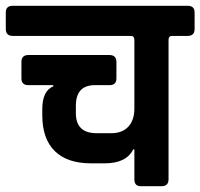

<svg xmlns="http://www.w3.org/2000/svg" viewBox="-45 -643 692 663"><path d="M139 -349H53Q29 -349 29 -372V-429Q29 -453 53 -453H333Q357 -453 357 -429V-372Q357 -349 333 -349H283Q217 -349 217 -278V-252Q217 -183 289 -183H339Q377 -183 398 -205.5Q419 -228 419 -268V-505Q419 -519 407 -519H-1Q-25 -519 -25 -543V-600Q-25 -623 -1 -623H603Q627 -623 627 -600V-543Q627 -519 603 -519H549Q537 -519 537 -505V-24Q537 0 513 0H441Q419 0 419 -24V-127H415Q391 -79 317 -79H269Q187 -79 144 -121.5Q101 -164 101 -245V-266Q101 -329 139 -345Z"/></svg>

Font: RajdhaniMono
Style: Bold
Weight: 700
Monospace: yes
Designer: Satya Rajpurohit, Jyotish Sonowal
Foundry: Indian Type Foundry
Version: Version 1.201;PS 1.0;hotconv 1.0.78;makeotf.lib2.5.61930; tt